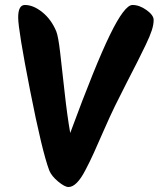

<svg xmlns="http://www.w3.org/2000/svg" viewBox="-20 -765 637 771"><path d="M512 -745Q540 -745 568.5 -724.5Q597 -704 597 -685Q597 -666 589.5 -643Q582 -620 565.5 -585.5Q549 -551 532.5 -518.5Q516 -486 489 -433.5Q462 -381 442 -340Q422 -299 397.5 -243Q373 -187 357 -151.5Q341 -116 323 -82Q288 -14 255 -14Q240 -14 213.5 -36Q187 -58 178 -80Q149 -157 101 -401Q53 -645 53 -695Q53 -745 80 -745Q114 -745 150 -716Q186 -687 206 -639Q214 -619 221.5 -554.5Q229 -490 239.5 -394.5Q250 -299 262 -231Q363 -505 421.5 -625Q480 -745 512 -745Z"/></svg>

Font: Kalam
Style: Bold
Weight: 700
Version: Version 2.001;PS 1.0;hotconv 1.0.79;makeotf.lib2.5.61930; tt